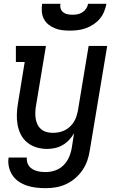

<svg xmlns="http://www.w3.org/2000/svg" viewBox="-20 -770 640 1003"><path d="M218 213Q193 213 168 210Q143 207 120.5 199.5Q98 192 78 178.5Q58 165 45 145.5Q32 126 26.5 101.5Q21 77 25 53H120Q119 65 122 77Q125 89 132 98Q139 107 149 113Q159 119 170 122.5Q181 126 193.5 127.5Q206 129 218 129Q243 129 268 120.5Q293 112 311.5 93.5Q330 75 340.5 51Q351 27 355 2L367 -74Q356 -55 341 -39Q326 -23 307 -12Q288 -1 267 3.5Q246 8 226 8Q198 8 171 0Q144 -8 123 -25Q102 -42 89.5 -66Q77 -90 72 -117.5Q67 -145 68 -173.5Q69 -202 74 -231L109 -446H63V-530H220L168 -217Q165 -200 164.5 -183Q164 -166 166.5 -150Q169 -134 176 -119.5Q183 -105 195 -95Q207 -85 223 -80.5Q239 -76 256 -76Q272 -76 287.5 -79Q303 -82 317.5 -89Q332 -96 344.5 -107.5Q357 -119 365.5 -132.5Q374 -146 379 -161.5Q384 -177 387 -192L443 -530H540L449 16Q445 43 436 69Q427 95 411 118.5Q395 142 373 161Q351 180 325 192Q299 204 272 208.5Q245 213 218 213ZM345 -610Q324 -610 304 -612.5Q284 -615 266 -622.5Q248 -630 233 -642Q218 -654 209 -671.5Q200 -689 198.5 -709.5Q197 -730 200 -750H296Q293 -737 297 -725Q301 -713 310.5 -705.5Q320 -698 333 -695.5Q346 -693 358 -693Q372 -693 385 -695.5Q398 -698 410 -705.5Q422 -713 430 -725Q438 -737 440 -750H536Q532 -729 523.5 -708.5Q515 -688 501 -671.5Q487 -655 468 -642.5Q449 -630 428 -622.5Q407 -615 386 -612.5Q365 -610 345 -610Z"/></svg>

Font: Iosevka Slab Medium Extended
Style: Italic
Weight: 500
Width: 7
Italic angle: -9°
Monospace: yes
Designer: Belleve Invis
Foundry: Belleve Invis
Version: Version 11.1.0; ttfautohint (v1.8.3)